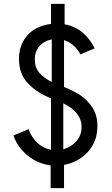

<svg xmlns="http://www.w3.org/2000/svg" viewBox="-20 -850 578 994"><path d="M242.2 6.3Q195.3 0.5 155.5 -22.5Q115.7 -45.4 88.6 -78.9Q61.5 -112.3 49.8 -148.4L127.9 -181.6Q142.1 -140.6 172.6 -111.3Q203.1 -82 244.1 -74.7V-340.8Q168.5 -371.1 123.3 -419.9Q78.1 -468.8 78.1 -544.9Q78.1 -595.7 99.1 -634.8Q120.1 -673.8 157.7 -697.3Q195.3 -720.7 244.1 -726.1V-830.1H314.5V-724.1Q370.6 -713.9 409.4 -679.9Q448.2 -646 469.7 -599.6L396.5 -568.4Q384.8 -591.8 362.5 -612.3Q340.3 -632.8 311.5 -642.1V-399.9Q356.4 -381.8 393.3 -358.6Q430.2 -335.4 457.3 -294.9Q484.4 -254.4 484.4 -196.3Q484.4 -143.6 461.4 -101.3Q438.5 -59.1 398.9 -32Q359.4 -4.9 311.5 3.9V124H242.2ZM248 -425.8V-646Q210 -639.2 185.1 -612.1Q160.2 -585 160.2 -542Q160.2 -500.5 183.6 -473.1Q207 -445.8 248 -425.8ZM402.3 -192.4Q402.3 -269.5 307.6 -314.9V-77.1Q348.6 -88.4 375.5 -119.1Q402.3 -149.9 402.3 -192.4Z"/></svg>

Font: Reddit Sans Vanilla
Style: Regular
Weight: 400
Designer: Stephen Hutchings
Foundry: Reddit
Version: Version 1.013